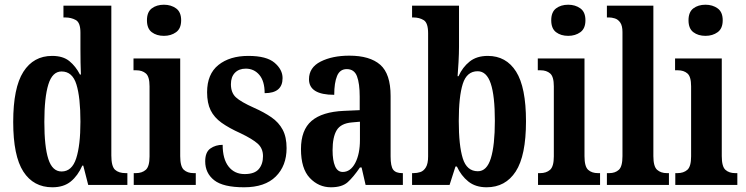

<svg xmlns="http://www.w3.org/2000/svg" viewBox="-20 -784 3161 814"><path d="M202 10Q122 10 79 -56.5Q36 -123 36 -267Q36 -412 79 -479.5Q122 -547 201 -547Q247 -547 274 -525Q301 -503 319 -468H323Q322 -491 321.5 -520Q321 -549 321 -578V-646Q321 -688 301.5 -699Q282 -710 256 -710H249V-760H452V-125Q452 -79 467.5 -64.5Q483 -50 513 -50H520V0H354L333 -82H329Q310 -39 280 -14.5Q250 10 202 10ZM241 -57Q285 -57 303 -112.5Q321 -168 321 -268Q321 -371 304 -426Q287 -481 241 -481Q202 -481 185 -426Q168 -371 168 -267Q168 -162 185 -109.5Q202 -57 241 -57Z M675 -632Q644 -632 623.5 -647.5Q603 -663 603 -698Q603 -733 623.5 -748.5Q644 -764 675 -764Q705 -764 726.5 -748.5Q748 -733 748 -698Q748 -663 726.5 -647.5Q705 -632 675 -632ZM547 0V-50H556Q582 -50 598 -64Q614 -78 614 -121V-418Q614 -459 598.5 -472.5Q583 -486 558 -486H546V-536H744V-122Q744 -78 759.5 -64Q775 -50 801 -50H810V0Z M1015 10Q926 10 888 -20Q850 -50 850 -100Q850 -139 872 -154.5Q894 -170 924 -170Q924 -110 949 -78Q974 -46 1017 -46Q1059 -46 1077 -67Q1095 -88 1095 -122Q1095 -155 1072.5 -175Q1050 -195 1000 -219Q951 -241 919.5 -263.5Q888 -286 873 -316.5Q858 -347 858 -393Q858 -470 906 -508.5Q954 -547 1033 -547Q1110 -547 1144 -518Q1178 -489 1178 -453Q1178 -389 1102 -389Q1102 -440 1079.5 -466.5Q1057 -493 1022 -493Q993 -493 976 -475.5Q959 -458 959 -427Q959 -391 980 -371.5Q1001 -352 1057 -327Q1100 -308 1131 -286.5Q1162 -265 1178.5 -234Q1195 -203 1195 -156Q1195 -81 1149 -35.5Q1103 10 1015 10Z M1383 10Q1331 10 1293.5 -29.5Q1256 -69 1256 -152Q1256 -233 1301 -271.5Q1346 -310 1438 -314L1505 -317V-374Q1505 -430 1493.5 -460.5Q1482 -491 1450 -491Q1421 -491 1409 -462Q1397 -433 1397 -382Q1290 -382 1290 -448Q1290 -498 1339.5 -523Q1389 -548 1461 -548Q1548 -548 1592 -509.5Q1636 -471 1636 -377V-121Q1636 -79 1647 -64.5Q1658 -50 1685 -50H1688V0H1530L1513 -74H1506Q1478 -33 1454 -11.5Q1430 10 1383 10ZM1433 -55Q1466 -55 1486 -93Q1506 -131 1506 -191V-268L1472 -265Q1425 -261 1407.5 -232Q1390 -203 1390 -147Q1390 -104 1400.5 -79.5Q1411 -55 1433 -55Z M2043 10Q1996 10 1965.5 -14.5Q1935 -39 1917 -78H1911L1886 0H1727V-50H1733Q1748 -50 1762 -54.5Q1776 -59 1785.5 -74.5Q1795 -90 1795 -121V-643Q1795 -687 1776.5 -698.5Q1758 -710 1732 -710H1727V-760H1926V-585Q1926 -558 1924 -521Q1922 -484 1920 -461H1924Q1941 -499 1971 -523Q2001 -547 2048 -547Q2126 -547 2168 -480.5Q2210 -414 2210 -270Q2210 -124 2166.5 -57Q2123 10 2043 10ZM2006 -58Q2044 -58 2061 -113Q2078 -168 2078 -272Q2078 -378 2060.5 -430Q2043 -482 2005 -482Q1959 -482 1942 -428.5Q1925 -375 1925 -271Q1925 -167 1942 -112.5Q1959 -58 2006 -58Z M2389 -632Q2358 -632 2337.5 -647.5Q2317 -663 2317 -698Q2317 -733 2337.5 -748.5Q2358 -764 2389 -764Q2419 -764 2440.5 -748.5Q2462 -733 2462 -698Q2462 -663 2440.5 -647.5Q2419 -632 2389 -632ZM2261 0V-50H2270Q2296 -50 2312 -64Q2328 -78 2328 -121V-418Q2328 -459 2312.5 -472.5Q2297 -486 2272 -486H2260V-536H2458V-122Q2458 -78 2473.5 -64Q2489 -50 2515 -50H2524V0Z M2553 0V-50H2563Q2588 -50 2603.5 -64Q2619 -78 2619 -122V-648Q2619 -675 2609.5 -688.5Q2600 -702 2586.5 -706Q2573 -710 2563 -710H2553V-760H2750V-122Q2750 -78 2766 -64Q2782 -50 2807 -50H2816V0Z M2971 -632Q2940 -632 2919.5 -647.5Q2899 -663 2899 -698Q2899 -733 2919.5 -748.5Q2940 -764 2971 -764Q3001 -764 3022.5 -748.5Q3044 -733 3044 -698Q3044 -663 3022.5 -647.5Q3001 -632 2971 -632ZM2843 0V-50H2852Q2878 -50 2894 -64Q2910 -78 2910 -121V-418Q2910 -459 2894.5 -472.5Q2879 -486 2854 -486H2842V-536H3040V-122Q3040 -78 3055.5 -64Q3071 -50 3097 -50H3106V0Z"/></svg>

Font: Noto Serif Ethiopic ExtraCondensed
Style: Bold
Weight: 700
Width: 2
Designer: Monotype Design Team
Foundry: Monotype Imaging Inc.
Version: Version 2.102; ttfautohint (v1.8.4.7-5d5b)